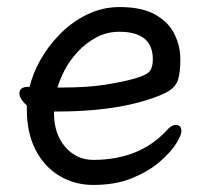

<svg xmlns="http://www.w3.org/2000/svg" viewBox="-20 -506 583 544"><path d="M319 -486Q383 -486 421 -464Q459 -442 475 -408Q491 -374 491 -338.5Q491 -303 485 -282Q479 -261 458 -248Q437 -235 391 -221Q290 -190 140 -190H133V-186Q133 -126 165 -89.5Q197 -53 244 -53Q374 -53 451 -135Q465 -152 478 -152Q494 -152 494 -134Q494 -123 479 -99Q464 -75 433 -48Q402 -21 355 -1.5Q308 18 244 18Q191 18 148 -8Q105 -34 80.5 -82Q56 -130 56 -196V-207Q48 -214 41.5 -223.5Q35 -233 35 -241Q35 -260 60 -260Q61 -260 64 -260Q72 -295 93 -333.5Q114 -372 147.5 -407Q181 -442 225 -464Q269 -486 319 -486ZM143 -258H155Q228 -258 278 -266Q328 -274 360 -283Q395 -293 404 -304Q413 -315 413 -338Q413 -416 318 -416Q283 -416 253 -400Q223 -384 200 -359Q177 -334 163 -307Q149 -280 143 -258Z"/></svg>

Font: Moon Stars Kai
Style: Bold
Weight: 700
Designer: GuiWonder
Version: Version 1.101